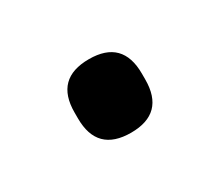

<svg xmlns="http://www.w3.org/2000/svg" viewBox="-42 -555 317 276"><g transform="rotate(-30 116.0 -417.0)"><path d="M116.2 -356Q60.1 -356 60.1 -412.1V-421.9Q60.1 -478 116.2 -478Q171.9 -478 171.9 -421.9V-412.1Q171.9 -356 116.2 -356Z"/></g></svg>

Font: Sofia Sans
Style: Regular
Weight: 400
Designer: Botio Nikoltchev, Ani Petrova
Foundry: lettersoup
Version: Version 4.100